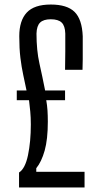

<svg xmlns="http://www.w3.org/2000/svg" viewBox="-20 -827 444 847"><path d="M64 0V-66Q91 -83 103.5 -142.5Q116 -202 116 -278Q116 -309 113.5 -335Q111 -361 108 -385H54V-428H97Q90 -462 82.5 -496.5Q75 -531 70 -572Q65 -613 65 -667Q65 -736 98 -771.5Q131 -807 204 -807Q276 -807 309 -774.5Q342 -742 345 -667Q345 -648 345 -620.5Q345 -593 345 -565.5Q345 -538 344 -519H267Q268 -556 268 -599Q268 -642 268 -679Q267 -713 252 -727.5Q237 -742 204 -742Q172 -742 157 -727.5Q142 -713 141 -679Q141 -605 154 -547Q167 -489 179 -428H267V-385H184Q188 -363 189.5 -340Q191 -317 191 -291Q191 -212 177 -162.5Q163 -113 140 -85V-69H353V0Z"/></svg>

Font: Big Shoulders Display Medium
Style: Regular
Weight: 500
Designer: Patric King
Foundry: XO Type Co
Version: Version 1.000; ttfautohint (v1.8.2)